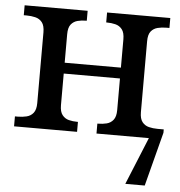

<svg xmlns="http://www.w3.org/2000/svg" viewBox="-53 -586 795 847"><g transform="rotate(5 344.5 -163.0)"><path d="M533 210 619 0 621 -44H681V-29L619 210ZM22 0V-44H35Q55 -44 73.5 -48.5Q92 -53 103.5 -67.5Q115 -82 115 -111V-424Q115 -454 103.5 -468.5Q92 -483 73.5 -487.5Q55 -492 35 -492H22V-536H301V-492H299Q278 -492 260.5 -487.5Q243 -483 231.5 -469Q220 -455 220 -425V-299H469V-424Q469 -454 457.5 -468.5Q446 -483 428 -487.5Q410 -492 390 -492H387V-536H667V-492H654Q633 -492 615 -487.5Q597 -483 585.5 -469Q574 -455 574 -425V-111Q574 -82 585.5 -67.5Q597 -53 615 -48.5Q633 -44 654 -44H667V0H387V-44H390Q410 -44 428 -48.5Q446 -53 457.5 -67.5Q469 -82 469 -111V-251H220V-111Q220 -82 231.5 -67.5Q243 -53 260.5 -48.5Q278 -44 299 -44H301V0Z"/></g></svg>

Font: ET Text
Style: Regular
Weight: 470
Designer: Monotype Design Team
Foundry: Monotype Imaging Inc.
Version: Version 2.009